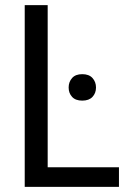

<svg xmlns="http://www.w3.org/2000/svg" viewBox="-20 -731 515 751"><path d="M166.5 -76.7V-710.9H76.7V0H445.3V-76.7ZM248.5 -388.7C248.5 -374 253 -361.8 262 -352.1C270.9 -342.3 284.2 -337.4 301.8 -337.4C319.3 -337.4 332.7 -342.3 341.8 -352.1C350.9 -361.8 355.5 -374 355.5 -388.7C355.5 -403.3 350.9 -415.7 341.8 -425.8C332.7 -435.9 319.3 -440.9 301.8 -440.9C284.2 -440.9 270.9 -435.9 262 -425.8C253 -415.7 248.5 -403.3 248.5 -388.7Z"/></svg>

Font: Roboto Condensed
Style: Regular
Weight: 400
Designer: Google
Version: Version 2.134; 2016